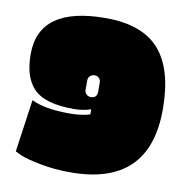

<svg xmlns="http://www.w3.org/2000/svg" viewBox="-80 -775 828 860"><g transform="rotate(10 334.5 -345.0)"><path d="M245 -250Q301 -250 339 -262V-285Q300 -273 262 -273Q132 -273 80.5 -324Q29 -375 29 -482Q29 -699 333 -699Q500 -699 577.5 -610.5Q655 -522 655 -340Q655 9 296 9Q222 9 158 -3.5Q94 -16 66 -28L39 -41L73 -280Q133 -250 245 -250ZM299 -409V-368Q299 -355 307 -347Q315 -339 327 -339Q356 -339 356 -368V-409Q356 -422 348 -430Q340 -438 328 -438Q316 -438 307.5 -430Q299 -422 299 -409Z"/></g></svg>

Font: Erica One
Style: Regular
Weight: 400
Designer: Miguel Hernandez
Foundry: Miguel Hernandez
Version: Version 1.003